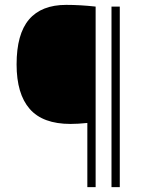

<svg xmlns="http://www.w3.org/2000/svg" viewBox="-20 -767 600 787"><path d="M338 -263Q299.5 -259 269 -259Q155.5 -259 101.8 -320.5Q48 -382 48 -503Q48 -627.5 99 -687.2Q150 -747 251.5 -747Q309 -747 372 -740V0H338ZM437 0V-740H471V0Z"/></svg>

Font: Encode Sans Semi Condensed Thin
Style: Regular
Weight: 250
Width: 4
Designer: Multiple Designers
Foundry: Impallari Type
Version: Version 2.000